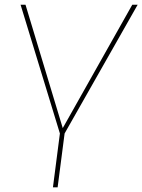

<svg xmlns="http://www.w3.org/2000/svg" viewBox="-20 -800 608 820"><path d="M248 -252.9 544.9 -779.8H567.9L255.9 -230L226.1 0H206.1L235.8 -230L67.9 -779.8H88.9Z"/></svg>

Font: Cooper Hewitt
Style: Thin Italic
Weight: 702
Designer: Village Type and Design LLC
Foundry: Cooper Hewitt Smithsonian Design Museum
Version: 1.000